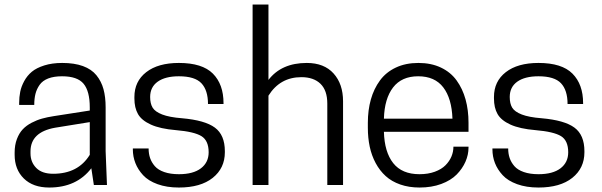

<svg xmlns="http://www.w3.org/2000/svg" viewBox="-20 -820 2667 851"><path d="M396 0 384.8 -74.2Q319.3 11.2 198.2 11.2Q126.5 11.2 85.7 -28.8Q44.9 -68.8 44.9 -133.8V-144Q44.9 -177.2 54.9 -203.6Q64.9 -230 80.8 -246.8Q96.7 -263.7 120.1 -275.9Q143.6 -288.1 166.5 -294.4Q189.5 -300.8 217.8 -305.2L377.9 -330.1V-344.2Q377.9 -415.5 350.6 -448.7Q323.2 -481.9 254.9 -481.9Q218.8 -481.9 193.6 -472.2Q168.5 -462.4 155.5 -443.8Q142.6 -425.3 137.2 -404.1Q131.8 -382.8 131.8 -355H64.9V-363.8Q64.9 -389.6 69.6 -413.1Q74.2 -436.5 87.4 -460.7Q100.6 -484.9 121.1 -502Q141.6 -519 176.3 -530Q210.9 -541 255.9 -541Q309.6 -541 347.7 -527.1Q385.7 -513.2 407.5 -486.3Q429.2 -459.5 438.7 -424.8Q448.2 -390.1 448.2 -344.2V-149.9L454.1 0ZM215.8 -49.8Q326.2 -49.8 377.9 -133.8V-278.8L224.1 -253.9Q115.2 -234.4 115.2 -148.9V-140.1Q115.2 -101.6 140.6 -75.7Q166 -49.8 215.8 -49.8Z M772.9 -47.9Q836.4 -47.9 870.6 -74Q904.8 -100.1 904.8 -145Q904.8 -196.8 872.8 -216.6Q840.8 -236.3 759.8 -243.2Q689.9 -249 648.7 -267.8Q607.4 -286.6 591.6 -314.5Q575.7 -342.3 575.7 -383.8V-390.1Q575.7 -459.5 628.2 -500.2Q680.7 -541 772.9 -541Q876.5 -541 923.6 -493.7Q970.7 -446.3 970.7 -362.8V-358.9H901.9Q901.9 -419.9 872.8 -450.9Q843.8 -481.9 772.9 -481.9Q712.4 -481.9 679 -458Q645.5 -434.1 645.5 -390.1Q645.5 -360.8 656.5 -342.8Q667.5 -324.7 699 -312.5Q730.5 -300.3 786.6 -295.9Q888.2 -287.1 932.4 -254.4Q976.6 -221.7 976.6 -149.9V-145Q976.6 -74.7 922.9 -31.7Q869.1 11.2 772.9 11.2Q719.2 11.2 678.2 -3.7Q637.2 -18.6 614.3 -43.5Q591.3 -68.4 580.1 -97.2Q568.8 -126 568.8 -158.2V-162.1H638.7Q638.7 -138.7 645.3 -119.4Q651.9 -100.1 666.3 -83.5Q680.7 -66.9 708 -57.4Q735.4 -47.9 772.9 -47.9Z M1169.9 -799.8V-465.8Q1227.5 -541 1339.8 -541Q1416.5 -541 1458.5 -494.4Q1500.5 -447.8 1500.5 -371.1V0H1430.7V-360.8Q1430.7 -419.4 1400.4 -448.7Q1370.1 -478 1315.9 -478Q1221.2 -478 1169.9 -396V0H1099.6V-799.8Z M2056.6 -235.8H1681.6Q1684.1 -146 1722.9 -96.9Q1761.7 -47.9 1839.4 -47.9Q1877.4 -47.9 1907.2 -58.8Q1937 -69.8 1954.6 -87.6Q1972.2 -105.5 1981 -126.5Q1989.7 -147.5 1989.7 -169.9H2056.6V-166Q2056.6 -134.3 2043.2 -103.5Q2029.8 -72.8 2004.2 -46.6Q1978.5 -20.5 1935.8 -4.6Q1893.1 11.2 1839.4 11.2Q1792.5 11.2 1754.2 -2.2Q1715.8 -15.6 1689.5 -39.6Q1663.1 -63.5 1645 -97.2Q1627 -130.9 1618.7 -169.9Q1610.4 -209 1610.4 -253.9V-275.9Q1610.4 -332 1623.8 -379.4Q1637.2 -426.8 1664.1 -463.4Q1690.9 -500 1734.4 -520.5Q1777.8 -541 1834.5 -541Q1891.1 -541 1934.3 -520.5Q1977.5 -500 2003.9 -463.4Q2030.3 -426.8 2043.5 -379.4Q2056.6 -332 2056.6 -275.9ZM1833.5 -481.9Q1760.3 -481.9 1722.2 -432.4Q1684.1 -382.8 1681.6 -293.9H1985.4Q1982.4 -383.3 1944.8 -432.6Q1907.2 -481.9 1833.5 -481.9Z M2366.7 -47.9Q2430.2 -47.9 2464.4 -74Q2498.5 -100.1 2498.5 -145Q2498.5 -196.8 2466.6 -216.6Q2434.6 -236.3 2353.5 -243.2Q2283.7 -249 2242.4 -267.8Q2201.2 -286.6 2185.3 -314.5Q2169.4 -342.3 2169.4 -383.8V-390.1Q2169.4 -459.5 2221.9 -500.2Q2274.4 -541 2366.7 -541Q2470.2 -541 2517.3 -493.7Q2564.5 -446.3 2564.5 -362.8V-358.9H2495.6Q2495.6 -419.9 2466.6 -450.9Q2437.5 -481.9 2366.7 -481.9Q2306.2 -481.9 2272.7 -458Q2239.3 -434.1 2239.3 -390.1Q2239.3 -360.8 2250.2 -342.8Q2261.2 -324.7 2292.7 -312.5Q2324.2 -300.3 2380.4 -295.9Q2481.9 -287.1 2526.1 -254.4Q2570.3 -221.7 2570.3 -149.9V-145Q2570.3 -74.7 2516.6 -31.7Q2462.9 11.2 2366.7 11.2Q2313 11.2 2272 -3.7Q2231 -18.6 2208 -43.5Q2185.1 -68.4 2173.8 -97.2Q2162.6 -126 2162.6 -158.2V-162.1H2232.4Q2232.4 -138.7 2239 -119.4Q2245.6 -100.1 2260 -83.5Q2274.4 -66.9 2301.8 -57.4Q2329.1 -47.9 2366.7 -47.9Z"/></svg>

Font: Cooper Hewitt
Style: Book
Weight: 705
Designer: Village Type and Design LLC
Foundry: Cooper Hewitt Smithsonian Design Museum
Version: 1.000